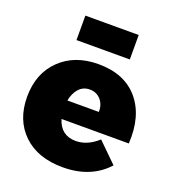

<svg xmlns="http://www.w3.org/2000/svg" viewBox="-139 -868 886 981"><g transform="rotate(20 304.5 -377.0)"><path d="M447 -628H157V-761H447ZM306 -551Q448 -551 523 -462.5Q598 -374 589 -223H223Q248 -142 329 -142Q392 -142 449 -194L554 -91Q465 7 312 7Q176 7 97.5 -68.5Q19 -144 19 -270Q19 -397 98 -474Q177 -551 306 -551ZM219 -322H390Q391 -362 368 -388Q345 -414 308 -414Q273 -414 250 -389Q227 -364 219 -322Z"/></g></svg>

Font: Montserrat Extra Bold
Style: Regular
Weight: 800
Designer: Julieta Ulanovsky
Foundry: Julieta Ulanovsky
Version: Version 3.001;PS 003.001;hotconv 1.0.70;makeotf.lib2.5.58329